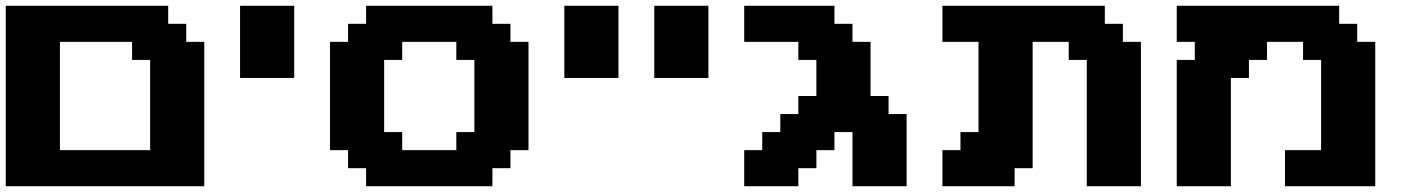

<svg xmlns="http://www.w3.org/2000/svg" viewBox="-20 -645 4907 665"><path d="M0 0H687.5V-500H625V-562.5H562.5V-625H0ZM500 -125H187.5V-500H437.5V-437.5H500Z M811.5 -375H999V-625H811.5Z M1248 0H1685.5V-62.5H1748V-125H1810.5V-500H1748V-562.5H1685.5V-625H1248V-562.5H1185.5V-500H1123V-125H1185.5V-62.5H1248ZM1560.5 -125H1373V-187.5H1310.5V-437.5H1373V-500H1560.5V-437.5H1623V-187.5H1560.5Z M1934.6 -375H2122.1V-625H1934.6Z M2246.1 -375H2433.6V-625H2246.1Z M2932.6 0H3120.1V-250H3057.6V-312.5H2995.1V-500H2932.6V-562.5H2870.1V-625H2557.6V-500H2745.1V-437.5H2807.6V-312.5H2745.1V-250H2682.6V-187.5H2620.1V-125H2557.6V0H2745.1V-62.5H2807.6V-125H2870.1V-187.5H2932.6Z M3744.1 0H3931.6V-500H3869.1V-562.5H3806.6V-625H3244.1V-500H3369.1V-187.5H3306.6V-125H3244.1V0H3494.1V-62.5H3556.6V-500H3681.6V-437.5H3744.1Z M4430.7 0H4743.2V-500H4680.7V-562.5H4618.2V-625H4055.7V-500H4118.2V-437.5H4055.7V0H4243.2V-375H4305.7V-437.5H4368.2V-500H4493.2V-437.5H4555.7V-125H4430.7Z"/></svg>

Font: Faithful 32x
Style: Semibold
Weight: 400
Foundry: Faithful Resource Pack
Version: Version 1.0; January 27, 2023